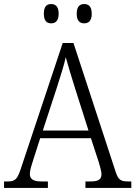

<svg xmlns="http://www.w3.org/2000/svg" viewBox="-21 -926 667 946"><path d="M394 -811C415 -811 431 -823 431 -858C431 -895 415 -906 394 -906C373 -906 357 -895 357 -858C357 -823 373 -811 394 -811ZM231 -811C252 -811 268 -823 268 -858C268 -895 252 -906 231 -906C210 -906 195 -895 195 -858C195 -823 210 -811 231 -811ZM-1 0H215V-32H184C140 -32 126 -45 126 -70C126 -87 137 -121 143 -139L177 -245H427L464 -132C469 -114 479 -84 479 -69C479 -44 467 -32 425 -32H400V0H626V-32H612C573 -32 562 -40 549 -79L341 -714H288L84 -102C65 -43 55 -32 17 -32H-1ZM190 -283 259 -494C276 -548 295 -606 303 -644C314 -603 332 -545 351 -484L415 -283Z"/></svg>

Font: Noto Serif Khmer SemiCondensed Light
Style: Regular
Weight: 300
Width: 4
Designer: Danh Hong and the Monotype Design Team
Foundry: Monotype Imaging Inc.
Version: Version 2.004